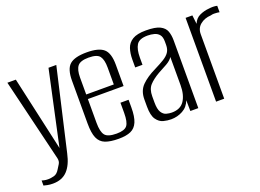

<svg xmlns="http://www.w3.org/2000/svg" viewBox="-94 -726 1444 1066"><g transform="rotate(-20 627.5 -193.5)"><path d="M60 118Q41 118 27.5 115Q14 112 6 110V80Q9 81 19 83.5Q29 86 43 86Q59 86 78 81Q97 76 111 52Q117 42 126 28Q135 14 131 -5L13 -495H63L162 -51H160L256 -495H302L191 -13Q177 52 145.5 85Q114 118 60 118Z M489 9Q439 9 409.5 -2.5Q380 -14 367 -44Q354 -74 354 -130V-383Q354 -452 383.5 -477.5Q413 -503 484 -503Q554 -503 583.5 -477.5Q613 -452 613 -383V-257H402V-116Q402 -64 418.5 -43Q435 -22 487 -22Q534 -22 549.5 -42Q565 -62 565 -116V-176H613V-131Q613 -76 600 -45.5Q587 -15 560 -3Q533 9 489 9ZM402 -284H565V-384Q565 -430 549.5 -451Q534 -472 484 -472Q435 -472 418.5 -451Q402 -430 402 -384Z M799 7Q777 7 753.5 1Q730 -5 713 -29Q696 -53 696 -105V-148Q696 -199 727 -230Q758 -261 810 -286Q844 -303 867 -317Q890 -331 901.5 -348Q913 -365 913 -391V-411Q913 -438 902 -451.5Q891 -465 872.5 -470Q854 -475 834 -475Q784 -475 768 -449Q752 -423 752 -374V-332H709V-378Q709 -415 718.5 -443.5Q728 -472 755 -488.5Q782 -505 834 -505Q890 -505 917 -491.5Q944 -478 952.5 -454.5Q961 -431 961 -400V0H914L913 -64Q900 -28 868 -10.5Q836 7 799 7ZM815 -27Q866 -27 889 -61.5Q912 -96 912 -154V-320Q901 -302 875.5 -287.5Q850 -273 823 -259Q785 -237 764 -214Q743 -191 743 -149V-113Q743 -73 754.5 -54.5Q766 -36 783 -31.5Q800 -27 815 -27Z M1066 0V-495H1106L1112 -443Q1124 -473 1150.5 -485Q1177 -497 1204 -499Q1231 -503 1254 -498V-460Q1249 -461 1240.5 -462Q1232 -463 1222 -463Q1212 -463 1202 -460Q1165 -458 1139.5 -437.5Q1114 -417 1114 -381V0Z"/></g></svg>

Font: Alumni Sans Thin Light
Style: Regular
Weight: 300
Version: Version 1.018